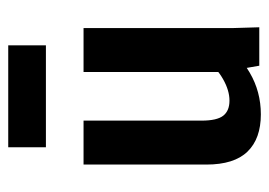

<svg xmlns="http://www.w3.org/2000/svg" viewBox="-116 -550 669 478"><g transform="rotate(-90 219.0 -310.5)"><path d="M48.8 -131.8V-437.5H158.2V-143.6Q158.2 -105.5 170.4 -89.8Q182.6 -74.2 208 -74.2Q233.4 -74.2 261.7 -90.3Q290 -106.4 315.4 -137.7L358.4 -100.6Q325.2 -51.8 277.8 -23.9Q230.5 3.9 173.8 3.9Q113.3 3.9 81.1 -29.3Q48.8 -62.5 48.8 -131.8ZM279.3 -89.8V-437.5H388.7V-63.5L390.6 0H294.9ZM91.8 -625H345.7V-531.2H91.8Z"/></g></svg>

Font: Sudo Var
Style: Regular
Weight: 400
Monospace: yes
Designer: Jens Kutilek
Foundry: Jens Kutilek
Version: Version 0.065;FEAKit 1.0